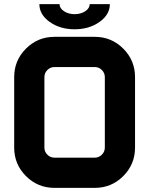

<svg xmlns="http://www.w3.org/2000/svg" viewBox="-20 -911 724 931"><path d="M439.5 -585.9H244.1Q224.1 -585.9 209.7 -571.5Q195.3 -557.1 195.3 -537.1V-195.3Q195.3 -175.3 209.7 -160.9Q224.1 -146.5 244.1 -146.5H439.5Q459.5 -146.5 473.9 -160.9Q488.3 -175.3 488.3 -195.3V-537.1Q488.3 -557.1 473.9 -571.5Q459.5 -585.9 439.5 -585.9ZM244.1 -732.4H439.5Q520.5 -732.4 577.6 -675.3Q634.8 -618.2 634.8 -537.1V-195.3Q634.8 -114.3 577.6 -57.1Q520.5 0 439.5 0H244.1Q163.1 0 106 -57.1Q48.8 -114.3 48.8 -195.3V-537.1Q48.8 -618.2 106 -675.3Q163.1 -732.4 244.1 -732.4ZM415 -891.1H512.7Q512.7 -840.3 462.6 -804.7Q412.6 -769 341.8 -769Q271 -769 220.9 -804.7Q170.9 -840.3 170.9 -891.1H268.6Q268.6 -871.1 290.3 -856.7Q312 -842.3 341.8 -842.3Q372.1 -842.3 393.6 -856.7Q415 -871.1 415 -891.1Z"/></svg>

Font: Audex
Style: Regular
Weight: 400
Designer: GGBotNet
Foundry: GGBotNet
Version: 1.00